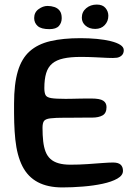

<svg xmlns="http://www.w3.org/2000/svg" viewBox="-20 -789 608 840"><path d="M252.5 31Q189 31 145.5 8Q102 -15 78.2 -61.5Q54.5 -108 47 -179Q45 -196 44 -214.2Q43 -232.5 42.2 -252.2Q41.5 -272 41.5 -293Q41.5 -314 41.5 -336Q41.5 -421.5 58 -477.2Q74.5 -533 109.8 -564.5Q145 -596 200.2 -609Q255.5 -622 332 -622Q369.5 -622 403.8 -618.8Q438 -615.5 464.5 -609Q491 -602.5 506.2 -592.8Q521.5 -583 521.5 -569.5Q521.5 -555.5 513.2 -547.2Q505 -539 492 -536.5Q476.5 -534.5 451 -535.8Q425.5 -537 395 -538.5Q364.5 -540 333 -540Q288 -540 257.5 -533.2Q227 -526.5 208.5 -511Q190 -495.5 182 -469Q174 -442.5 174 -403.5Q174 -383.5 179.2 -373.2Q184.5 -363 204 -359.8Q223.5 -356.5 266.5 -356.5Q277 -356.5 292.5 -356.8Q308 -357 324.8 -357.5Q341.5 -358 356.2 -358Q371 -358 379.5 -358Q417 -358 431.5 -348.5Q446 -339 446 -320.5Q446 -294 428.8 -284.2Q411.5 -274.5 383 -274.5Q370.5 -274.5 355.5 -274.5Q340.5 -274.5 324.2 -274.2Q308 -274 293 -274Q278 -274 266 -274Q221.5 -274 200 -271.2Q178.5 -268.5 172.2 -259.2Q166 -250 166 -230Q166 -197 169 -170.8Q172 -144.5 179.5 -125.2Q187 -106 200.8 -93.5Q214.5 -81 236 -74.8Q257.5 -68.5 288 -68.5Q326 -68.5 362.5 -71Q399 -73.5 428.5 -75.8Q458 -78 474.5 -78Q497 -78 507.5 -68.8Q518 -59.5 518 -41.5Q518 -21.5 493.2 -7.5Q468.5 6.5 428.8 15Q389 23.5 342.5 27.2Q296 31 252.5 31ZM196 -661.5Q160 -661.5 144.8 -675.2Q129.5 -689 129.5 -710Q129.5 -735 148.8 -749Q168 -763 188 -763Q204 -763 218.2 -758.2Q232.5 -753.5 241.2 -742Q250 -730.5 250 -709.5Q250 -689.5 237.8 -675.5Q225.5 -661.5 196 -661.5ZM396.5 -662.5Q371 -662.5 354.5 -676.5Q338 -690.5 338 -711.5Q338 -737 357 -753Q376 -769 403.5 -769Q429 -769 441.5 -754Q454 -739 454 -720Q454 -696 438.2 -679.2Q422.5 -662.5 396.5 -662.5Z"/></svg>

Font: Gluten Thin
Style: Regular
Weight: 400
Version: Version 1.300